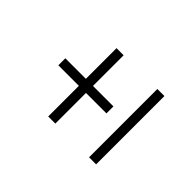

<svg xmlns="http://www.w3.org/2000/svg" viewBox="-92 -862 1146 1146"><g transform="rotate(-45 481.0 -289.0)"><path d="M510.7 -344.2V-171.4H451.7V-344.2H192.9V-404.3H451.7V-577.6H510.7V-404.3H769.5V-344.2ZM192.9 0V-59.6H769.5V0Z"/></g></svg>

Font: Tai Heritage Pro
Style: Regular
Weight: 400
Designer: Faah Baccam, Walt Agee, Victor Gaultney, Annie Olsen
Foundry: SIL International
Version: Version 2.600